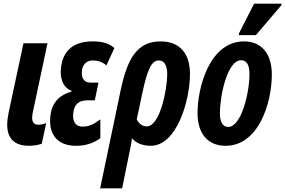

<svg xmlns="http://www.w3.org/2000/svg" viewBox="-20 -779 1544 1039"><path d="M134 10C158 10 182 7 206 -1L230 -113C215 -107 200 -104 187 -104C165 -104 154 -117 154 -143C154 -153 156 -164 159 -178L237 -545H107L27 -171C22 -146 19 -124 19 -104C19 -27 61 9 134 10Z M391 10C434 10 479 1 523 -31V-133C485 -105 462 -94 427 -94C385 -94 370 -127 377 -172C383 -211 402 -236 453 -236H493L513 -332H470C426 -332 419 -369 424 -400C428 -429 447 -452 483 -452C508 -452 534 -444 556 -425L599 -519C565 -549 523 -555 481 -555C360 -555 321 -487 311 -421C302 -361 318 -305 367 -288L366 -283C306 -267 264 -228 254 -161C239 -64 281 10 391 10Z M633 -291 522 240H641L680 48C685 24 692 -6 694 -31C715 -6 749 10 796 10C935 10 1008 -231 1008 -379C1008 -487 955 -555 849 -555C725 -555 670 -467 633 -291ZM774 -95C748 -95 730 -113 720 -133L751 -279C779 -410 802 -452 840 -452C867 -452 885 -427 885 -378C885 -296 846 -95 774 -95Z M1272 -589H1365L1502 -750L1504 -759H1355L1275 -602ZM1201 10C1377 10 1451 -217 1451 -377C1451 -488 1395 -555 1301 -555C1115 -555 1049 -308 1049 -167C1049 -55 1105 10 1201 10ZM1215 -92C1185 -92 1170 -119 1170 -166C1170 -259 1209 -453 1285 -453C1316 -453 1330 -426 1330 -378C1330 -277 1286 -92 1215 -92Z"/></svg>

Font: Noto Sans ExtraCondensed
Style: Bold Italic
Weight: 700
Width: 2
Italic angle: -12°
Designer: Monotype Design Team
Foundry: Monotype Imaging Inc.
Version: Version 2.013